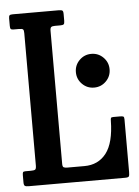

<svg xmlns="http://www.w3.org/2000/svg" viewBox="-53 -792 603 834"><g transform="rotate(-5 248.0 -375.0)"><path d="M56 -684H33Q23 -684 20 -687.2Q17 -690.5 17 -701V-734Q17 -744 20.5 -747Q24 -750 34.5 -750H233.5Q246 -750 250.2 -747.2Q254.5 -744.5 254.5 -732V-702Q254.5 -690 250.5 -687Q246.5 -684 235.5 -684H212.5Q201 -684 196.2 -680.5Q191.5 -677 191.5 -664V-84Q191.5 -72 196.2 -69Q201 -66 213 -66H287Q347.5 -66 382.2 -110.8Q417 -155.5 418.5 -252.5Q418.5 -261 420.2 -264.2Q422 -267.5 430.5 -267.5H459.5Q470 -267.5 474 -265.5Q478 -263.5 478 -253V-23.5Q478 -9 475.2 -4.5Q472.5 0 458.5 0H38.5Q26.5 0 21.8 -3Q17 -6 17 -19V-50Q17 -59 19 -62.5Q21 -66 30 -66H53Q67.5 -66 72.2 -69.2Q77 -72.5 77 -87V-664Q77 -677 73.2 -680.5Q69.5 -684 56 -684ZM285.5 -475.5Q285.5 -506 307 -527.5Q328.5 -549 359 -549Q389.5 -549 411 -527.5Q432.5 -506 432.5 -475.5Q432.5 -445 411 -423.5Q389.5 -402 359 -402Q328.5 -402 307 -423.5Q285.5 -445 285.5 -475.5Z"/></g></svg>

Font: Besley* Condensed Medium
Style: Regular
Weight: 500
Width: 3
Designer: Owen Earl
Foundry: indestructible type*
Version: Version 3.000; ttfautohint (v1.8.3)